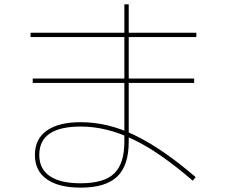

<svg xmlns="http://www.w3.org/2000/svg" viewBox="-20 -830 1040 880"><path d="M350 30Q249 30 194.5 -8.5Q140 -47 140 -120Q140 -193 194.5 -231.5Q249 -270 350 -270Q411 -270 472.5 -255.5Q534 -241 598 -210Q662 -179 731 -131.5Q800 -84 877 -18L863 -2Q788 -67 720.5 -114Q653 -161 590.5 -191Q528 -221 468.5 -235.5Q409 -250 350 -250Q160 -250 160 -120Q160 -56 208 -23Q256 10 350 10Q457 10 503.5 -35Q550 -80 550 -180V-810H570V-180Q570 -71 517 -20.5Q464 30 350 30ZM130 -450V-470H870V-450ZM120 -660V-680H880V-660Z"/></svg>

Font: M PLUS 1 Thin Thin
Style: Regular
Weight: 250
Version: Version 1.001